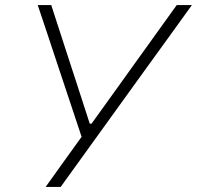

<svg xmlns="http://www.w3.org/2000/svg" viewBox="-20 -733 772 753"><path d="M159 0Q192 -46.5 227 -95Q261.5 -143 300 -196.5L196 -509Q179 -561 163.5 -607.2Q148 -653.5 128 -713H181Q202.5 -647 218 -599Q233.5 -551 247.5 -508Q261.5 -465 278.5 -413L332 -248H339L455.5 -410Q484.5 -450.5 509.2 -485Q534 -519.5 558.5 -553.5Q583 -587.5 610.5 -626Q638 -664.5 673 -713H732.5Q686 -648.5 635.5 -578.5Q585 -508.5 542.5 -450L379.5 -224Q343 -173.5 300.2 -114Q257.5 -54.5 218 0Z"/></svg>

Font: Heraclito ExtraLight
Style: Italic
Weight: 200
Italic angle: -12°
Designer: Kostas Bartsokas (font) & Cristiano Sobral (main changes)
Foundry: Kostas Bartsokas (font) & Cristiano Sobral (main changes)
Version: Version 1.00;July 8, 2020;FontCreator 13.0.0.2655 64-bit